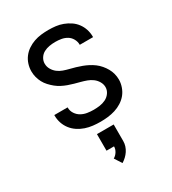

<svg xmlns="http://www.w3.org/2000/svg" viewBox="-187 -629 874 974"><g transform="rotate(-30 250.0 -141.5)"><path d="M249 8Q227 8 205 5.5Q183 3 162 -4Q141 -11 122 -23.5Q103 -36 89.5 -53.5Q76 -71 69 -92Q62 -113 62 -135Q62 -136 62 -137Q62 -138 62 -139H140Q140 -138 140 -137.5Q140 -137 140 -137Q140 -118 150.5 -102Q161 -86 177 -77Q193 -68 211.5 -65Q230 -62 249 -62Q267 -62 285 -64.5Q303 -67 319.5 -75Q336 -83 347 -98.5Q358 -114 358 -132Q358 -149 349 -164.5Q340 -180 326 -190.5Q312 -201 295.5 -207Q279 -213 262 -217.5Q245 -222 228.5 -226.5Q212 -231 195.5 -237Q179 -243 163.5 -251Q148 -259 134.5 -270Q121 -281 109 -294Q97 -307 89 -322Q81 -337 76.5 -354Q72 -371 72 -389Q72 -410 78.5 -430.5Q85 -451 98 -468Q111 -485 129 -497Q147 -509 167 -516Q187 -523 208.5 -525.5Q230 -528 251 -528Q273 -528 294 -525.5Q315 -523 335 -515.5Q355 -508 373 -496Q391 -484 404 -466.5Q417 -449 423.5 -428.5Q430 -408 430 -387Q430 -386 430 -385Q430 -384 430 -383H352Q352 -384 352 -384.5Q352 -385 352 -385Q352 -402 343 -418Q334 -434 319 -443Q304 -452 286.5 -455Q269 -458 251 -458Q234 -458 216.5 -455Q199 -452 184 -444Q169 -436 159.5 -421Q150 -406 150 -389Q150 -371 159 -355.5Q168 -340 181.5 -329.5Q195 -319 212 -313Q229 -307 245.5 -303Q262 -299 279 -294Q296 -289 312 -283Q328 -277 343.5 -269Q359 -261 373 -250.5Q387 -240 398.5 -226.5Q410 -213 418.5 -198Q427 -183 431.5 -166Q436 -149 436 -131Q436 -110 428.5 -88.5Q421 -67 407.5 -50.5Q394 -34 375 -22Q356 -10 335 -3.5Q314 3 292.5 5.5Q271 8 249 8ZM240 245 213 203Q227 195 236 180.5Q245 166 245 150H201V53H299V150Q299 165 294.5 179Q290 193 282 205Q274 217 263.5 227Q253 237 240 245Z"/></g></svg>

Font: Iosevka SS04
Style: Regular
Weight: 400
Monospace: yes
Designer: Belleve Invis
Foundry: Belleve Invis
Version: Version 19.0.0; ttfautohint (v1.8.4)